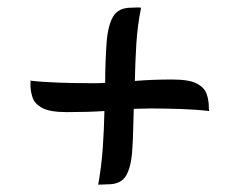

<svg xmlns="http://www.w3.org/2000/svg" viewBox="-20 -618 653 524"><path d="M275 -115Q269 -115 262.5 -114.5Q256 -114 248 -114Q257 -164 260.5 -214.5Q264 -265 265 -315Q220 -312 163 -312Q117 -312 96 -323Q75 -334 69 -351.5Q63 -369 63 -389Q63 -392 63.5 -394Q64 -396 62 -398Q96 -394 140 -392.5Q184 -391 224 -391Q235 -391 245.5 -391Q256 -391 267 -392Q267 -418 268 -445.5Q269 -473 271 -503Q275 -551 289.5 -574Q304 -597 338 -597Q342 -597 350 -597.5Q358 -598 365 -597Q355 -547 352 -497Q349 -447 348 -397Q370 -399 395.5 -400Q421 -401 451 -401Q496 -401 517 -390Q538 -379 544 -361.5Q550 -344 550 -324Q550 -318 551 -315Q517 -319 474 -320.5Q431 -322 390 -322Q380 -322 368.5 -321.5Q357 -321 345 -321Q344 -293 343.5 -265.5Q343 -238 341 -209Q338 -162 324 -138.5Q310 -115 275 -115Z"/></svg>

Font: Merienda Light
Style: Regular
Weight: 300
Designer: Eduardo Rodriguez Tunni
Foundry: Eduardo Rodriguez Tunni
Version: Version 2.001; ttfautohint (v1.8.4.7-5d5b)